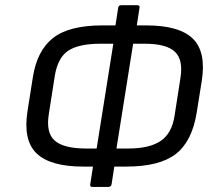

<svg xmlns="http://www.w3.org/2000/svg" viewBox="-20 -715 843 747"><path d="M303.2 -66.9Q176.3 -66.9 122.8 -117.7Q69.3 -168.5 86.9 -282.2L107.9 -415Q124 -518.1 186.3 -567.1Q248.5 -616.2 378.9 -616.2H429.2L439.9 -685.1Q441.4 -694.8 452.1 -694.8H514.2Q524.4 -694.8 522.9 -685.1L512.2 -616.2H548.8Q676.8 -616.2 729.7 -565.2Q782.7 -514.2 765.1 -400.9L745.1 -275.9Q727.1 -165 664.1 -116Q601.1 -66.9 471.2 -66.9H424.8L414.1 2Q412.1 12.2 401.9 12.2H338.9Q329.1 12.2 331.1 2L341.8 -66.9ZM314.9 -137.2H356L420.9 -544.9H372.1Q285.6 -544.9 244.9 -517.3Q204.1 -489.7 192.9 -418L169.9 -271Q158.2 -197.8 193.4 -167.5Q228.5 -137.2 314.9 -137.2ZM543 -544.9H498L433.1 -137.2H479Q561.5 -137.2 605.2 -166.7Q648.9 -196.3 659.2 -265.1L682.1 -412.1Q693.4 -483.4 659.9 -514.2Q626.5 -544.9 543 -544.9Z"/></svg>

Font: Sofia Sans
Style: Italic
Weight: 400
Italic angle: -9°
Designer: Botio Nikoltchev, Ani Petrova
Foundry: lettersoup
Version: Version 4.100